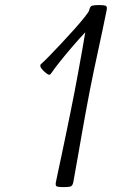

<svg xmlns="http://www.w3.org/2000/svg" viewBox="-20 -747 507 775"><path d="M236.8 8.3Q217.8 8.3 210.2 5.9Q202.6 3.4 205.6 -11.7Q207 -19.5 212.9 -46.9Q218.8 -74.2 227.3 -114.3Q235.8 -154.3 245.4 -200.7Q254.9 -247.1 264.4 -293.2Q273.9 -339.4 281.2 -377.9Q288.1 -413.6 295.9 -456.5Q303.7 -499.5 311.3 -541.7Q318.8 -584 324.2 -616.7Q298.3 -589.4 270.3 -556.6Q242.2 -523.9 219.5 -495.1Q196.8 -466.3 186 -450.2Q181.2 -442.9 174.1 -446.5Q167 -450.2 157.2 -459.5Q136.2 -479.5 145.5 -488.3Q154.8 -496.1 176.8 -518.6Q198.7 -541 226.1 -570.1Q253.4 -599.1 279.1 -627.9Q304.7 -656.7 322 -678.5Q339.4 -700.2 340.3 -706.5Q343.3 -721.7 352.3 -724.1Q361.3 -726.6 379.4 -726.6Q397.9 -726.6 405.8 -724.1Q413.6 -721.7 410.6 -706.5Q394 -624.5 376 -542.2Q357.9 -460 341.8 -377.9Q334.5 -339.4 325.9 -293.2Q317.4 -247.1 309.3 -200.7Q301.3 -154.3 294.2 -114.3Q287.1 -74.2 282.2 -46.9Q277.3 -19.5 275.9 -11.7Q272.9 3.4 264.4 5.9Q255.9 8.3 236.8 8.3Z"/></svg>

Font: Dai Banna SIL Light
Style: Italic
Weight: 300
Italic angle: -11°
Designer: Victor Gaultney
Foundry: SIL International
Version: Version 4.000